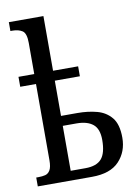

<svg xmlns="http://www.w3.org/2000/svg" viewBox="-86 -818 634 875"><g transform="rotate(-10 231.5 -380.0)"><path d="M17 0V-41H27Q45 -41 59 -44.5Q73 -48 81.5 -62.5Q90 -77 90 -108V-461H17V-507H90V-651Q90 -696 72 -707.5Q54 -719 27 -719H17V-760H177V-507H293V-461H177V-298H253Q302 -298 343 -287Q384 -276 409.5 -245Q435 -214 435 -152Q435 -87 394 -43.5Q353 0 268 0ZM245 -44Q297 -44 320 -70.5Q343 -97 343 -158Q343 -209 316.5 -230.5Q290 -252 241 -252H177V-44Z"/></g></svg>

Font: Noto Serif ExtraCondensed
Style: Regular
Weight: 400
Width: 2
Designer: Monotype Design Team
Foundry: Monotype Imaging Inc.
Version: Version 2.015